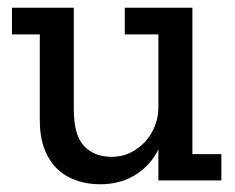

<svg xmlns="http://www.w3.org/2000/svg" viewBox="-20 -467 608 497"><path d="M390 0V-80Q369 -38 330 -14Q291 10 239 10Q206 10 177.5 0Q149 -10 128 -30Q107 -50 95 -81.5Q83 -113 83 -156V-378H11V-447H171V-185Q171 -117 197.5 -89Q224 -61 269 -61Q296 -61 318 -72Q340 -83 356 -100.5Q372 -118 381 -141Q390 -164 390 -188V-378H303V-447H478V-68H553V0Z"/></svg>

Font: Zilla Slab Medium
Style: Regular
Weight: 500
Designer: Typotheque.com
Foundry: Typotheque type foundry
Version: Version 1.1; 2017